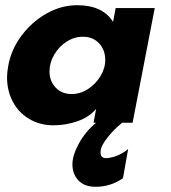

<svg xmlns="http://www.w3.org/2000/svg" viewBox="-20 -471 655 737"><path d="M7 -174Q7 -193 12 -220Q23 -281 62.5 -334Q102 -387 158.5 -419Q215 -451 276 -451Q374 -451 414 -387L424 -440H574L489 0H449Q416 27 393 56.5Q370 86 367 103Q366 107 366 114Q366 136 387 136Q404 136 427 127.5Q450 119 472 101L452 213Q405 246 347 246Q304 246 281 221.5Q258 197 258 160Q258 125 283 79.5Q308 34 349 0H339L349 -53Q322 -21 277 -5.5Q232 10 186 10Q133 10 92 -14.5Q51 -39 29 -81Q7 -123 7 -174ZM255 -110Q288 -110 317.5 -129Q347 -148 365.5 -178.5Q384 -209 384 -241Q384 -279 360.5 -304.5Q337 -330 298 -330Q265 -330 235.5 -311Q206 -292 188 -261Q170 -230 170 -197Q170 -160 193.5 -135Q217 -110 255 -110Z"/></svg>

Font: Teachers
Style: Bold Italic
Weight: 700
Designer: Alfredo Marco Pradil & Chank Diesel
Version: Version 0.009